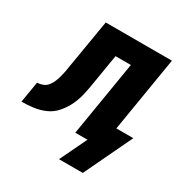

<svg xmlns="http://www.w3.org/2000/svg" viewBox="-200 -638 857 902"><g transform="rotate(30 229.0 -187.0)"><path d="M246 146 316 0H250L317 -406H234L207 -243Q202 -211 195 -179.5Q188 -148 174 -118Q160 -88 137.5 -61.5Q115 -35 84 -21.5Q53 -8 21 -4Q-11 0 -42 0L-23 -114Q-8 -114 7.5 -120Q23 -126 33 -139Q43 -152 49 -167Q55 -182 59 -197Q63 -212 66 -227Q69 -242 71 -258L115 -520H474L407 -114H499L375 146Z"/></g></svg>

Font: Iosevka Term Curly Hv Obl
Style: Regular
Weight: 900
Italic angle: -9°
Designer: Belleve Invis
Foundry: Belleve Invis
Version: Version 32.3.0